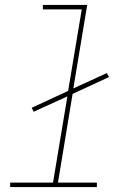

<svg xmlns="http://www.w3.org/2000/svg" viewBox="-20 -755 540 775"><path d="M21 0V-18H194L252 -366L116 -304L108 -320L255 -388L310 -717H153V-735H332L276 -398L411 -460L420 -444L273 -376L214 -18H371V0Z"/></svg>

Font: Iosevka Slab Thin Oblique
Style: Regular
Weight: 100
Italic angle: -9°
Monospace: yes
Designer: Belleve Invis
Foundry: Belleve Invis
Version: Version 11.1.0; ttfautohint (v1.8.3)